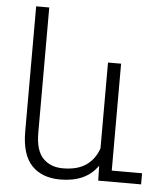

<svg xmlns="http://www.w3.org/2000/svg" viewBox="-54 -798 740 856"><g transform="rotate(5 316.5 -370.0)"><path d="M608.4 -49.8V0H416.5L415 -66.9Q362.3 9.8 247.1 9.8Q165.5 9.8 119.6 -37.8Q73.7 -85.4 73.2 -188V-750H131.8V-189.5Q131.8 -110.4 165.3 -75.7Q198.7 -41 253.9 -41Q320.3 -41 359.4 -68.8Q398.4 -96.7 414.1 -145V-528.3H472.7V-49.8Z"/></g></svg>

Font: Mardoto Light
Style: Regular
Weight: 400
Designer: Christian Robertson, Vahan Hovhannisyan
Foundry: Google
Version: Version 1.000